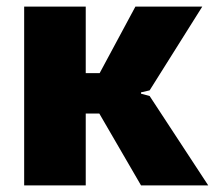

<svg xmlns="http://www.w3.org/2000/svg" viewBox="-20 -560 649 580"><path d="M53 -540H239V-339H281L389 -540H591L432 -287L406 -281V-277L432 -270L609 0H406L280 -217H239V0H53Z"/></svg>

Font: Encode Sans Narrow
Style: ExtraBold
Weight: 800
Designer: Pablo Impallari, Andres Torresi
Foundry: Pablo Impallari, Andres Torresi
Version: Version 1.000; ttfautohint (v1.00) -l 8 -r 50 -G 200 -x 14 -